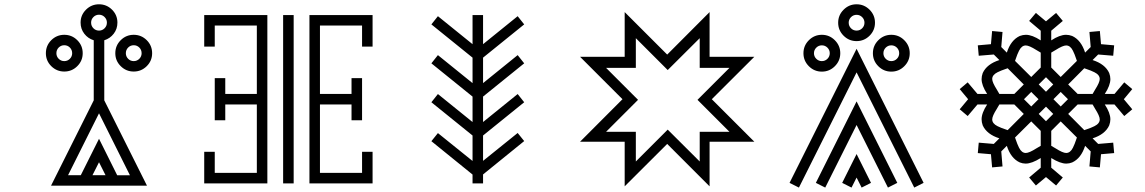

<svg xmlns="http://www.w3.org/2000/svg" viewBox="-20 -851 5313 891"><path d="M600.6 -567.4Q615.7 -567.4 626.5 -578.1Q637.2 -588.9 637.2 -604Q637.2 -619.6 626.5 -630.4Q615.7 -641.1 600.6 -641.1Q585.4 -641.1 574.7 -630.4Q564 -619.6 564 -604Q564 -588.9 574.7 -578.1Q585.4 -567.4 600.6 -567.4ZM583 -37.6 439.5 -325.2 295.9 -38.1H355L439.5 -207L523.9 -37.6ZM469.7 -38.1 439.5 -98.1 409.2 -38.1ZM439.5 -709Q454.6 -709 465.3 -719.7Q476.1 -730.5 476.1 -746.1Q476.1 -761.2 465.3 -772Q454.6 -782.7 439.5 -782.7Q424.3 -782.7 413.6 -772Q402.8 -761.2 402.8 -746.1Q402.8 -730.5 413.6 -719.7Q424.3 -709 439.5 -709ZM278.3 -567.4Q293.5 -567.4 304.2 -578.1Q314.9 -588.9 314.9 -604Q314.9 -619.6 304.2 -630.4Q293.5 -641.1 278.3 -641.1Q263.2 -641.1 252.4 -630.4Q241.7 -619.6 241.7 -604Q241.7 -588.9 252.4 -578.1Q263.2 -567.4 278.3 -567.4ZM600.6 -519Q565.4 -519 540.3 -543.9Q515.1 -568.8 515.1 -604Q515.1 -639.6 540.3 -664.6Q565.4 -689.5 600.6 -689.5Q635.7 -689.5 660.9 -664.6Q686 -639.6 686 -604Q686 -568.8 660.9 -543.9Q635.7 -519 600.6 -519ZM662.1 10.7H216.8L415 -385.3V-664.1Q388.2 -672.4 371.1 -694.6Q354 -716.8 354 -746.1Q354 -781.2 379.2 -806.2Q404.3 -831.1 439.5 -831.1Q474.6 -831.1 499.8 -806.2Q524.9 -781.2 524.9 -746.1Q524.9 -716.8 507.8 -694.6Q490.7 -672.4 463.9 -664.1V-385.3ZM278.3 -519Q243.2 -519 218 -543.9Q192.9 -568.8 192.9 -604Q192.9 -639.6 218 -664.6Q243.2 -689.5 278.3 -689.5Q313.5 -689.5 338.6 -664.6Q363.8 -639.6 363.8 -604Q363.8 -568.8 338.6 -543.9Q313.5 -519 278.3 -519Z M1342.8 0H1293.9V-781.2H1342.8ZM1660.2 -293H1611.3V-366.2H1464.8V-48.8H1660.2V-146.5H1709V0H1416V-781.2H1709V-634.8H1660.2V-732.4H1464.8V-415H1611.3V-488.3H1660.2ZM1025.4 -366.2V-293H976.6V-488.3H1025.4V-415H1171.9V-732.4H976.6V-634.8H927.7V-781.2H1220.7V0H927.7V-146.5H976.6V-48.8H1171.9V-366.2Z M2221.7 0H2172.9V-41L1981.9 -195.8L2012.2 -233.4L2172.9 -104V-222.2L1981.9 -376.5L2012.2 -414.6L2172.9 -284.7V-402.8L1981.9 -557.1L2012.2 -595.2L2172.9 -465.3V-583.5L1981.9 -737.8L2012.2 -775.9L2172.9 -646V-781.2H2221.7V-646L2382.3 -775.9L2412.6 -737.8L2221.7 -583.5V-465.3L2382.3 -595.2L2412.6 -557.1L2221.7 -402.8V-284.7L2382.3 -414.6L2412.6 -376.5L2221.7 -222.2V-104.5L2382.3 -233.9L2412.6 -196.3L2221.7 -41.5Z M3272.9 -794.9V-587.4H3480.5L3283.2 -390.6L3480.5 -193.4H3272.9V13.7L3076.2 -183.1L2878.9 13.7V-193.4H2671.9L2868.7 -390.6L2671.9 -587.4H2878.9V-794.9L3076.2 -597.7ZM3227.1 -673.8 3078.6 -525.9 2930.7 -673.8V-536.1H2792.5L2940.9 -387.7L2792.5 -239.3H2930.7V-101.6L3078.6 -249.5L3227.1 -101.6V-239.3H3365.2L3216.8 -387.7L3365.2 -536.1H3227.1Z M4116.2 -567.4Q4131.3 -567.4 4142.1 -578.1Q4152.8 -588.9 4152.8 -604Q4152.8 -619.1 4142.1 -629.9Q4131.3 -640.6 4116.2 -640.6Q4101.1 -640.6 4090.3 -629.9Q4079.6 -619.1 4079.6 -604Q4079.6 -588.9 4090.3 -578.1Q4101.1 -567.4 4116.2 -567.4ZM3793.9 -567.4Q3809.1 -567.4 3819.8 -578.1Q3830.6 -588.9 3830.6 -604Q3830.6 -619.1 3819.8 -629.9Q3809.1 -640.6 3793.9 -640.6Q3778.8 -640.6 3768.1 -629.9Q3757.3 -619.1 3757.3 -604Q3757.3 -588.9 3768.1 -578.1Q3778.8 -567.4 3793.9 -567.4ZM3955.1 -709Q3970.2 -709 3981 -719.7Q3991.7 -730.5 3991.7 -745.6Q3991.7 -760.7 3981 -771.5Q3970.2 -782.2 3955.1 -782.2Q3939.9 -782.2 3929.2 -771.5Q3918.5 -760.7 3918.5 -745.6Q3918.5 -730.5 3929.2 -719.7Q3939.9 -709 3955.1 -709ZM4116.2 -518.6Q4081.1 -518.6 4055.9 -543.7Q4030.8 -568.8 4030.8 -604Q4030.8 -639.2 4055.9 -664.3Q4081.1 -689.5 4116.2 -689.5Q4151.4 -689.5 4176.5 -664.3Q4201.7 -639.2 4201.7 -604Q4201.7 -568.8 4176.5 -543.7Q4151.4 -518.6 4116.2 -518.6ZM3793.9 -518.6Q3758.8 -518.6 3733.6 -543.7Q3708.5 -568.8 3708.5 -604Q3708.5 -639.2 3733.6 -664.3Q3758.8 -689.5 3793.9 -689.5Q3829.1 -689.5 3854.2 -664.3Q3879.4 -639.2 3879.4 -604Q3879.4 -568.8 3854.2 -543.7Q3829.1 -518.6 3793.9 -518.6ZM3978.5 19.5 3955.1 -26.9 3931.6 19.5 3888.2 -2.4 3955.1 -136.2 4022 -2.4ZM4222.7 19.5 3955.1 -515.1 3687.5 19.5 3644 -2.4 3955.1 -624.5 4266.1 -2.4ZM4100.6 19.5 3955.1 -271 3809.6 19.5 3766.1 -2.4 3955.1 -380.4 4144 -2.4ZM3955.1 -660.2Q3919.9 -660.2 3894.8 -685.3Q3869.6 -710.4 3869.6 -745.6Q3869.6 -780.8 3894.8 -805.9Q3919.9 -831.1 3955.1 -831.1Q3990.2 -831.1 4015.4 -805.9Q4040.5 -780.8 4040.5 -745.6Q4040.5 -710.4 4015.4 -685.3Q3990.2 -660.2 3955.1 -660.2Z M4902.3 -493.7 4977.5 -568.4 4974.1 -578.1Q4967.3 -599.1 4959 -615.7Q4946.8 -640.1 4927.7 -640.1Q4912.1 -640.1 4878.4 -618.7L4858.4 -606.9V-537.6ZM5050.3 -415 5062 -435.1Q5083.5 -468.8 5083.5 -484.4Q5083.5 -503.4 5059.1 -515.6Q5042.5 -523.9 5021.5 -530.8L5011.7 -534.2L4937 -459L4981 -415ZM5011.7 -247.1 5021.5 -250.5Q5042.5 -257.3 5059.1 -265.6Q5083.5 -277.8 5083.5 -296.9Q5083.5 -312.5 5062 -346.2L5050.3 -366.2H4981L4937 -322.3ZM4927.7 -141.1Q4946.8 -141.1 4959 -165.5Q4967.3 -182.1 4974.1 -203.1L4977.5 -212.9L4902.3 -287.6L4858.4 -243.7V-174.3L4878.4 -162.6Q4912.1 -141.1 4927.7 -141.1ZM4834 -288.6 4867.7 -322.3 4834 -356 4800.3 -322.3ZM4740.2 -141.1Q4755.9 -141.1 4789.6 -162.6L4809.6 -174.3V-243.7L4765.6 -287.6L4690.4 -212.9L4693.8 -203.1Q4700.7 -182.1 4709 -165.5Q4721.2 -141.1 4740.2 -141.1ZM4656.2 -247.1 4731 -322.3 4687 -366.2H4617.7L4606 -346.2Q4584.5 -312.5 4584.5 -296.9Q4584.5 -277.8 4608.9 -265.6Q4625.5 -257.3 4646.5 -250.5ZM4687 -415 4731 -459 4656.2 -534.2 4646.5 -530.8Q4625.5 -523.9 4608.9 -515.6Q4584.5 -503.4 4584.5 -484.4Q4584.5 -468.8 4606 -435.1L4617.7 -415ZM4765.6 -356.9 4799.3 -390.6 4765.6 -424.3 4731.9 -390.6ZM4765.6 -493.7 4809.6 -537.6V-606.9L4789.6 -618.7Q4755.9 -640.1 4740.2 -640.1Q4721.2 -640.1 4709 -615.7Q4700.7 -599.1 4693.8 -578.1L4690.4 -568.4ZM4834 -425.3 4867.7 -459 4834 -492.7 4800.3 -459ZM4902.3 -356.9 4936 -390.6 4902.3 -424.3 4868.7 -390.6ZM4880.9 9.8 4834 -29.3 4787.1 9.8 4755.9 -27.3 4809.6 -72.8V-117.7Q4768.1 -91.8 4739.7 -91.8Q4726.1 -91.8 4712.4 -97.2Q4670.9 -116.2 4652.3 -174.3L4626.5 -148.4L4632.3 -78.6L4584 -74.2L4578.6 -135.3L4517.6 -140.6L4522 -189L4591.8 -183.1L4617.7 -209Q4559.6 -227.5 4540.5 -269Q4535.2 -283.7 4535.2 -297.4Q4535.2 -326.7 4561 -366.2H4516.1L4470.7 -312.5L4433.6 -343.8L4472.7 -390.6L4433.6 -437.5L4470.7 -468.8L4516.1 -415H4561Q4535.2 -454.6 4535.2 -483.9Q4535.2 -497.6 4540.5 -512.2Q4559.6 -553.7 4617.7 -572.3L4591.8 -598.1L4522 -592.3L4517.6 -640.6L4578.6 -646L4584 -707L4632.3 -702.6L4626.5 -632.8L4652.3 -606.9Q4670.9 -665 4712.4 -684.1Q4727.1 -689.5 4740.7 -689.5Q4770 -689.5 4809.6 -663.6V-708.5L4755.9 -753.9L4787.1 -791L4834 -752L4880.9 -791L4912.1 -753.9L4858.4 -708.5V-663.6Q4897.9 -689.5 4927.2 -689.5Q4940.9 -689.5 4955.6 -684.1Q4997.1 -665 5015.6 -606.9L5041.5 -632.8L5035.6 -702.6L5084 -707L5089.4 -646L5150.4 -640.6L5146 -592.3L5076.2 -598.1L5050.3 -572.3Q5108.4 -553.7 5127.4 -512.2Q5132.8 -497.6 5132.8 -483.9Q5132.8 -454.6 5106.9 -415H5151.9L5197.3 -468.8L5234.4 -437.5L5195.3 -390.6L5234.4 -343.8L5197.3 -312.5L5151.9 -366.2H5106.9Q5132.8 -326.7 5132.8 -297.4Q5132.8 -283.7 5127.4 -269Q5108.4 -227.5 5050.3 -209L5076.2 -183.1L5146 -189L5150.4 -140.6L5089.4 -135.3L5084 -74.2L5035.6 -78.6L5041.5 -148.4L5015.6 -174.3Q4997.1 -116.2 4955.6 -97.2Q4941.9 -91.8 4928.2 -91.8Q4899.9 -91.8 4858.4 -117.7V-72.8L4912.1 -27.3Z"/></svg>

Font: Auseklis
Style: Regular
Weight: 400
Designer: GGBotNet
Foundry: GGBotNet
Version: 1.00